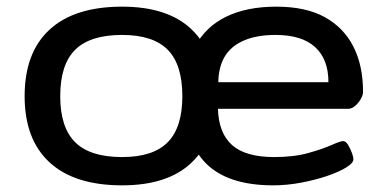

<svg xmlns="http://www.w3.org/2000/svg" viewBox="-20 -550 1160 577"><path d="M347 7Q204 7 129 -62Q54 -131 54 -261Q54 -392 129 -461Q204 -530 347 -530Q485 -530 556.5 -461Q628 -392 628 -261Q628 -131 556.5 -62Q485 7 347 7ZM347 -78Q440 -78 484 -122.5Q528 -167 528 -261Q528 -356 484 -400.5Q440 -445 347 -445Q251 -445 206 -400.5Q161 -356 161 -261Q161 -167 206 -122.5Q251 -78 347 -78ZM801 7Q666 7 600 -58Q534 -123 534 -259Q534 -350 566 -410Q598 -470 660 -500Q722 -530 810 -530Q899 -530 956 -498.5Q1013 -467 1042 -410Q1071 -353 1071 -274Q1071 -264 1064 -252Q1057 -240 1047 -231.5Q1037 -223 1026 -223H635Q637 -150 677.5 -114Q718 -78 804 -78Q863 -78 906 -90Q949 -102 976 -114Q1003 -126 1011 -126Q1019 -126 1025.5 -115.5Q1032 -105 1037 -92Q1042 -79 1042 -71Q1042 -60 1020 -46.5Q998 -33 962.5 -21Q927 -9 884.5 -1Q842 7 801 7ZM636 -303H967Q967 -372 927 -408.5Q887 -445 808 -445Q752 -445 713.5 -428.5Q675 -412 656 -381Q637 -350 636 -303Z"/></svg>

Font: Asap Expanded Medium
Style: Regular
Weight: 500
Width: 7
Designer: Pablo Cosgaya
Foundry: Omnibus-Type
Version: Version 3.001